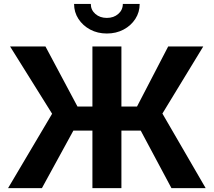

<svg xmlns="http://www.w3.org/2000/svg" viewBox="-20 -966 1098 986"><path d="M603.5 -727.5V0H454.6V-727.5ZM21.5 0 247.6 -381.8 31.7 -727.5H213.4L377.9 -418.9H683.6L843.8 -727.5H1023.9L814 -382.8L1036.1 0H860.4L702.6 -295.4H356.9L195.3 0ZM528.8 -793.9Q481 -793.9 443.1 -814.2Q405.3 -834.5 382.8 -868.9Q360.4 -903.3 360.4 -945.8H446.3Q446.3 -915 469.7 -894.5Q493.2 -874 528.8 -874Q564 -874 587.4 -894.5Q610.8 -915 610.8 -945.8H697.3Q697.3 -903.3 675 -868.9Q652.8 -834.5 614.7 -814.2Q576.7 -793.9 528.8 -793.9Z"/></svg>

Font: Inter 17pt
Style: Bold
Weight: 700
Version: Version 4.001;git-66647c0bb